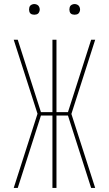

<svg xmlns="http://www.w3.org/2000/svg" viewBox="-20 -932 540 952"><path d="M48 0 166 -368 48 -735H68L183 -376H240V-735H260V-376H317L432 -735H452L334 -367L452 0H432L317 -359H260V0H240V-359H183L68 0ZM350 -859Q345 -859 339.5 -860.5Q334 -862 330.5 -865.5Q327 -869 325.5 -874.5Q324 -880 324 -885Q324 -890 325.5 -895.5Q327 -901 330.5 -904.5Q334 -908 339.5 -910Q345 -912 350 -912Q355 -912 360.5 -910Q366 -908 369.5 -904.5Q373 -901 375 -895.5Q377 -890 377 -885Q377 -880 375 -874.5Q373 -869 369.5 -865.5Q366 -862 360.5 -860.5Q355 -859 350 -859ZM150 -859Q145 -859 139.5 -860.5Q134 -862 130.5 -865.5Q127 -869 125.5 -874.5Q124 -880 124 -885Q124 -890 125.5 -895.5Q127 -901 130.5 -904.5Q134 -908 139.5 -910Q145 -912 150 -912Q155 -912 160.5 -910Q166 -908 169.5 -904.5Q173 -901 175 -895.5Q177 -890 177 -885Q177 -880 175 -874.5Q173 -869 169.5 -865.5Q166 -862 160.5 -860.5Q155 -859 150 -859Z"/></svg>

Font: Iosevka Term Curly Thin
Style: Regular
Weight: 100
Designer: Belleve Invis
Foundry: Belleve Invis
Version: Version 32.3.0